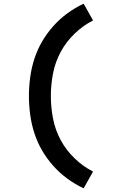

<svg xmlns="http://www.w3.org/2000/svg" viewBox="-20 -861 640 1042"><path d="M434 161Q387 139 345.5 108.5Q304 78 269.5 39.5Q235 1 209 -43.5Q183 -88 167 -137Q151 -186 144 -237.5Q137 -289 137 -340Q137 -391 144 -442.5Q151 -494 167 -543Q183 -592 209 -636.5Q235 -681 269.5 -719.5Q304 -758 345.5 -788.5Q387 -819 434 -841L485 -750Q430 -722 384.5 -678Q339 -634 309.5 -579.5Q280 -525 268 -463.5Q256 -402 256 -340Q256 -278 268 -216.5Q280 -155 309.5 -100.5Q339 -46 384.5 -2Q430 42 485 70Z"/></svg>

Font: Iosevka Book
Style: Bold
Weight: 700
Designer: Belleve Invis
Foundry: Belleve Invis
Version: Version 28.0.7; ttfautohint (v1.8.3)